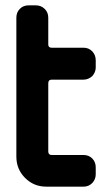

<svg xmlns="http://www.w3.org/2000/svg" viewBox="-20 -696 418 716"><path d="M337 -46Q337 -27 324 -13.5Q311 0 292 0H152Q106 0 73.5 -32.5Q41 -65 41 -112V-630Q41 -650 54 -663Q67 -676 86 -676H114Q133 -676 146.5 -663Q160 -650 160 -630V-530Q160 -518 173 -518H292Q311 -518 324 -504.5Q337 -491 337 -471V-444Q337 -427 324 -412Q309 -399 292 -399H173Q160 -399 160 -385V-131Q160 -118 173 -118H292Q311 -118 324 -105Q337 -92 337 -72Z"/></svg>

Font: Monomaniac One
Style: Regular
Weight: 400
Version: Version 1.000; ttfautohint (v1.8.3)